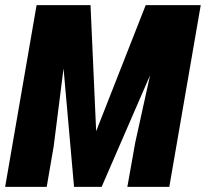

<svg xmlns="http://www.w3.org/2000/svg" viewBox="-24 -731 805 751"><path d="M202.6 -710.9H330.1L352.1 -217.8L545.9 -710.9H682.1L373.5 0H265.6ZM119.1 -710.9H255.9L186 -158.7L158.7 0H-3.9ZM623.5 -710.9H761.2L638.2 0H474.1L504.9 -172.9Z"/></svg>

Font: Roboto Condensed Black
Style: Italic
Weight: 900
Italic angle: -12°
Designer: Christian Robertson
Foundry: Google
Version: Version 3.008; 2023